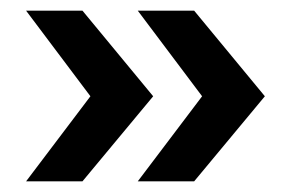

<svg xmlns="http://www.w3.org/2000/svg" viewBox="-20 -417 547 361"><path d="M29 -76 150 -236 29 -397H135L268 -236L135 -76ZM239 -76 360 -236 239 -397H345L478 -236L345 -76Z"/></svg>

Font: Mukta Mahee
Style: Bold
Weight: 700
Designer: Shuchita Grover, Noopur Datye, Girish Dalvi, Yashodeep Gholap
Foundry: Ek Type
Version: Version 2.538;PS 1.000;hotconv 16.6.51;makeotf.lib2.5.65220;